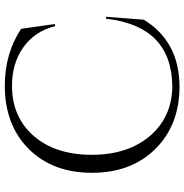

<svg xmlns="http://www.w3.org/2000/svg" viewBox="-4 -750 768 800"><g transform="rotate(-90 380.0 -350.0)"><path d="M710 -292 698 -135Q607 14 417 14Q259 13 160 -86Q60 -187 60 -351Q60 -514 159 -614Q259 -714 423 -714Q557 -714 660 -646L680 -505H671Q649 -591 581 -638Q515 -684 423 -684Q292 -684 213 -593Q135 -502 135 -352Q135 -202 213 -110Q290 -19 417 -16Q671 -17 702 -292Z"/></g></svg>

Font: Cinzel(RUS BY LYAJKA)
Style: Regular
Weight: 400
Designer: Natanael Gama
Version: Version 1.001;PS 001.001;hotconv 1.0.56;makeotf.lib2.0.21325